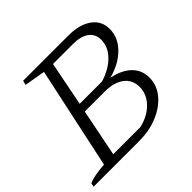

<svg xmlns="http://www.w3.org/2000/svg" viewBox="-164 -822 996 996"><g transform="rotate(-45 334.0 -323.5)"><path d="M-7 0 -3 -21Q32 -37 112 -43L232 -603L117 -623L123 -647H457Q536 -647 583.5 -613Q631 -579 631 -520Q631 -457 582.5 -408Q534 -359 454 -338Q523 -324 560.5 -287.5Q598 -251 598 -196Q598 -140 562 -96Q526 -52 464.5 -26Q403 0 325 0ZM441 -599H294L246 -355H410Q480 -377 520 -418.5Q560 -460 560 -511Q560 -553 529 -576Q498 -599 441 -599ZM184 -47H383Q448 -62 488 -103Q528 -144 528 -197Q528 -249 489.5 -278.5Q451 -308 383 -308H236Z"/></g></svg>

Font: Piazzolla Light
Style: Italic
Weight: 300
Italic angle: -11.3°
Designer: Juan Pablo del Peral
Foundry: Huerta Tipografica
Version: Version 1.330